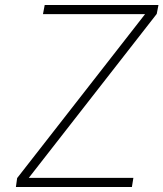

<svg xmlns="http://www.w3.org/2000/svg" viewBox="-20 -753 658 773"><path d="M44 0 49 -36 564 -696H153L160 -733H618L611 -697L96 -37H517L511 0Z"/></svg>

Font: Exo Thin ExtraLight
Style: Italic
Weight: 250
Italic angle: -9°
Version: Version 2.000